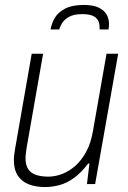

<svg xmlns="http://www.w3.org/2000/svg" viewBox="-20 -743 518 775"><path d="M161 12Q124 12 96 1Q68 -10 52 -34Q36 -58 36 -97Q36 -108 37.5 -119Q39 -130 41 -143L108 -526H154L87 -144Q86 -133 84.5 -123Q83 -113 83 -104Q83 -76 94.5 -59.5Q106 -43 127 -36.5Q148 -30 175 -30Q203 -30 231.5 -41Q260 -52 285 -74.5Q310 -97 328.5 -131.5Q347 -166 355 -213L410 -526H457L364 0H331L341 -83H336Q308 -46 279 -25Q250 -4 220.5 4Q191 12 161 12ZM318 -723Q357 -723 379 -712Q401 -701 410.5 -684Q420 -667 420 -647Q420 -641 419.5 -635.5Q419 -630 418 -624H382Q383 -648 375.5 -661Q368 -674 352.5 -680Q337 -686 312 -686Q278 -686 258.5 -675Q239 -664 230.5 -649.5Q222 -635 219 -624H184Q188 -648 201 -670.5Q214 -693 242.5 -708Q271 -723 318 -723Z"/></svg>

Font: Archivo SemiCondensed Thin
Style: Italic
Weight: 250
Width: 4
Italic angle: -10°
Designer: Hector Gatti
Foundry: Omnibus-Type
Version: Version 2.001